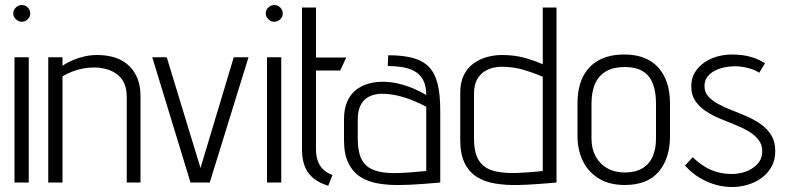

<svg xmlns="http://www.w3.org/2000/svg" viewBox="-20 -730 3151 768"><path d="M38 0H95V-501H38ZM67 -710Q54 -710 43.5 -700Q33 -690 33 -676Q33 -663 43.5 -653Q54 -643 67 -643Q81 -643 91 -653Q101 -663 101 -676Q101 -690 91 -700Q81 -710 67 -710Z M487 -342V0H542V-345Q542 -377 534.5 -402.5Q527 -428 512.5 -448Q498 -468 477 -482Q456 -496 428.5 -503Q401 -510 368 -510Q343 -510 318.5 -504.5Q294 -499 271.5 -489.5Q249 -480 230 -467V-501H173V0H230V-425Q251 -437 271 -444.5Q291 -452 312.5 -456Q334 -460 357 -460Q381 -460 404 -454Q427 -448 446 -434.5Q465 -421 476 -398.5Q487 -376 487 -342Z M589 -501 742 0H819L974 -501H915L782 -58L647 -501Z M1048 0H1105V-501H1048ZM1077 -710Q1064 -710 1053.5 -700Q1043 -690 1043 -676Q1043 -663 1053.5 -653Q1064 -643 1077 -643Q1091 -643 1101 -653Q1111 -663 1111 -676Q1111 -690 1101 -700Q1091 -710 1077 -710Z M1244 -132V-448H1341L1365 -500H1244V-700H1188V-132Q1188 -74 1213 -39Q1238 -4 1293 13L1310 -30Q1288 -38 1273.5 -51.5Q1259 -65 1251.5 -85.5Q1244 -106 1244 -132Z M1685 -350Q1662 -364 1633.5 -376Q1605 -388 1574 -395.5Q1543 -403 1510 -403Q1480 -403 1452.5 -395Q1425 -387 1403 -369.5Q1381 -352 1368.5 -323Q1356 -294 1356 -252V-169Q1356 -114 1373.5 -78Q1391 -42 1421.5 -22.5Q1452 -3 1493.5 4Q1535 11 1583 10Q1598 10 1618.5 9Q1639 8 1660.5 6.5Q1682 5 1700.5 3.5Q1719 2 1730.5 1Q1742 0 1741 0V-288Q1741 -350 1731 -392.5Q1721 -435 1697.5 -460.5Q1674 -486 1634 -497.5Q1594 -509 1533 -509L1531 -466Q1561 -466 1589 -461.5Q1617 -457 1638.5 -445Q1660 -433 1672.5 -410Q1685 -387 1685 -350ZM1685 -303V-46Q1685 -46 1680.5 -45.5Q1676 -45 1667 -44.5Q1658 -44 1645 -42.5Q1632 -41 1615.5 -40Q1599 -39 1579 -38Q1529 -36 1496 -43.5Q1463 -51 1444.5 -68.5Q1426 -86 1418.5 -113Q1411 -140 1411 -176V-250Q1411 -284 1420.5 -305Q1430 -326 1445 -336.5Q1460 -347 1476 -351Q1492 -355 1505 -355Q1537 -355 1568 -348Q1599 -341 1629 -329Q1659 -317 1685 -303Z M2206 0V-700H2151V-473Q2117 -488 2077 -499Q2037 -510 1988 -510Q1958 -510 1928.5 -502Q1899 -494 1874.5 -476.5Q1850 -459 1835.5 -430Q1821 -401 1821 -359V-169Q1821 -114 1838.5 -78Q1856 -42 1887 -22.5Q1918 -3 1960 4Q2002 11 2050 10Q2064 10 2084 9Q2104 8 2125.5 6.5Q2147 5 2165.5 3.5Q2184 2 2195.5 1Q2207 0 2206 0ZM2151 -423V-46Q2151 -46 2146 -45.5Q2141 -45 2132 -44Q2123 -43 2110 -42Q2097 -41 2080.5 -40Q2064 -39 2045 -38Q1995 -37 1962.5 -44.5Q1930 -52 1911 -69.5Q1892 -87 1884 -113.5Q1876 -140 1876 -176V-355Q1876 -390 1888 -411.5Q1900 -433 1917.5 -444Q1935 -455 1953 -459Q1971 -463 1984 -463Q2032 -463 2071.5 -451.5Q2111 -440 2151 -423Z M2660 -185V-316Q2660 -408 2613 -460Q2566 -512 2477 -512Q2418 -512 2376 -489.5Q2334 -467 2312 -423.5Q2290 -380 2290 -316V-185Q2290 -131 2311 -87Q2332 -43 2374.5 -16.5Q2417 10 2479 10Q2570 10 2615 -43.5Q2660 -97 2660 -185ZM2604 -316V-175Q2604 -134 2590.5 -103.5Q2577 -73 2549 -56.5Q2521 -40 2479 -40Q2439 -40 2409 -57Q2379 -74 2362.5 -104.5Q2346 -135 2346 -175V-316Q2346 -364 2361 -396.5Q2376 -429 2405.5 -445.5Q2435 -462 2479 -462Q2523 -462 2550.5 -445.5Q2578 -429 2591 -396.5Q2604 -364 2604 -316Z M3017 -439 3040 -477Q3016 -492 2993 -499.5Q2970 -507 2949 -509.5Q2928 -512 2908 -512Q2878 -512 2849 -504Q2820 -496 2796.5 -479.5Q2773 -463 2759 -439.5Q2745 -416 2745 -384Q2745 -351 2760.5 -327.5Q2776 -304 2801 -287Q2826 -270 2856.5 -257Q2887 -244 2917.5 -232Q2948 -220 2973 -205.5Q2998 -191 3013.5 -171.5Q3029 -152 3029 -125Q3029 -101 3017.5 -84Q3006 -67 2987.5 -55.5Q2969 -44 2948 -39Q2927 -34 2908 -34Q2877 -34 2849.5 -41.5Q2822 -49 2798 -64Q2774 -79 2751 -101L2720 -68Q2755 -28 2805 -5Q2855 18 2908 18Q2940 18 2970.5 9Q3001 0 3026 -18Q3051 -36 3066 -63Q3081 -90 3081 -126Q3081 -163 3065.5 -188.5Q3050 -214 3025 -232Q3000 -250 2969.5 -263.5Q2939 -277 2909 -288.5Q2879 -300 2854 -313.5Q2829 -327 2813.5 -344Q2798 -361 2798 -386Q2798 -407 2809 -422Q2820 -437 2838 -446.5Q2856 -456 2877.5 -460.5Q2899 -465 2919 -465Q2936 -465 2953.5 -462Q2971 -459 2987.5 -453.5Q3004 -448 3017 -439Z"/></svg>

Font: Advent Pro
Style: Regular
Weight: 400
Designer: VivaRado, Andreas Kalpakidis
Foundry: VivaRado, Andreas Kalpakidis
Version: Version 3.000